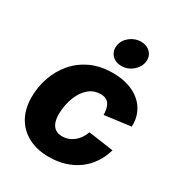

<svg xmlns="http://www.w3.org/2000/svg" viewBox="-182 -891 955 1023"><g transform="rotate(30 295.0 -379.0)"><path d="M269 10.3Q194.3 10.3 140.9 -18.3Q87.4 -46.9 58.8 -98.6Q30.3 -150.4 30.3 -220.2Q30.3 -282.7 50.3 -341.3Q70.3 -399.9 109.9 -446.8Q149.4 -493.7 208 -521Q266.6 -548.3 343.8 -548.3Q396 -548.3 438.7 -534.4Q481.4 -520.5 511.7 -494.6Q542 -468.8 557.6 -432.4Q573.2 -396 571.3 -350.6L410.2 -329.6Q409.7 -350.6 406 -366.7Q402.3 -382.8 394.5 -394.3Q386.7 -405.8 373.8 -411.9Q360.8 -418 342.3 -418Q305.2 -418 278.3 -398.4Q251.5 -378.9 234.4 -347.9Q217.3 -316.9 209.2 -281.5Q201.2 -246.1 201.2 -213.9Q201.2 -184.6 209 -163.6Q216.8 -142.6 233.2 -131.3Q249.5 -120.1 274.9 -120.1Q294.4 -120.1 312.3 -126.5Q330.1 -132.8 345.2 -144.8Q360.4 -156.7 372.1 -173.8Q383.8 -190.9 391.1 -211.9L545.4 -189.9Q532.2 -143.6 507.3 -106.7Q482.4 -69.8 446.8 -43.7Q411.1 -17.6 366.5 -3.7Q321.8 10.3 269 10.3ZM361.3 -602.5Q324.2 -602.5 302.2 -626.5Q280.3 -650.4 286.1 -685.1Q291.5 -719.7 321.5 -743.7Q351.6 -767.6 388.7 -767.6Q425.8 -767.6 447.8 -743.7Q469.7 -719.7 463.9 -685.1Q458 -650.9 428.2 -626.7Q398.4 -602.5 361.3 -602.5Z"/></g></svg>

Font: Inter 17pt ExtraBold
Style: Italic
Weight: 800
Italic angle: -9.3988°
Version: Version 4.001;git-66647c0bb